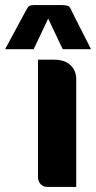

<svg xmlns="http://www.w3.org/2000/svg" viewBox="-91 -733 377 753"><path d="M58 -499H119Q163 -499 185.5 -477.5Q208 -456 208 -422V0H94Q78 0 68 -11Q58 -22 58 -40ZM42 -713H150Q160 -713 165 -712Q170 -711 174 -710.5Q178 -710 181.5 -705.5Q185 -701 186.5 -698Q188 -695 193 -684.5Q198 -674 202 -666L266 -540H155L98 -660L41 -540H-71L5 -681Q19 -708 24 -710Q30 -713 42 -713Z"/></svg>

Font: Keania One
Style: Regular
Weight: 400
Designer: Julia Petretta
Foundry: Julia Petretta
Version: Version 1.003